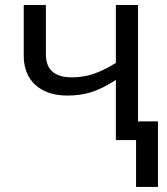

<svg xmlns="http://www.w3.org/2000/svg" viewBox="-20 -556 661 762"><path d="M162.1 -536.1V-340.8Q162.1 -249 265.1 -249Q310.1 -249 350.3 -262.5Q390.6 -275.9 439.9 -306.2V-536.1H527.8V-74.2H606.9V186H520V0H439.9V-238.8Q386.2 -204.1 343 -190.4Q299.8 -176.8 247.1 -176.8Q167 -176.8 120.6 -218.8Q74.2 -260.7 74.2 -335V-536.1Z"/></svg>

Font: NotoSans
Style: Regular
Weight: 400
Designer: Monotype Design team
Foundry: Monotype Imaging Inc.
Version: Version 1.04